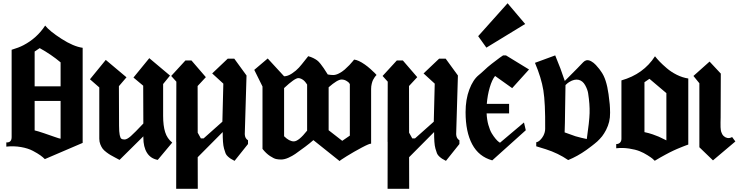

<svg xmlns="http://www.w3.org/2000/svg" viewBox="-20 -983 4585 1185"><path d="M354 -598.1Q295.9 -647 225.1 -686L193.8 -665V-450.2H354ZM258.8 -825.2Q285.6 -791 359.6 -743.4Q433.6 -695.8 490.2 -688V-101.1L256.8 -1Q245.1 -12.7 229 -24.4Q212.9 -36.1 182.9 -52Q152.8 -67.9 109.6 -75.4Q66.4 -83 19 -78.1V-104H22.9Q51.8 -104 51.8 -137.2V-675.8Q95.2 -688.5 125 -704.1Q208 -747.6 258.8 -825.2ZM193.8 -359.9V-178.2Q213.4 -173.8 251.2 -160.9Q289.1 -147.9 318.8 -137.5Q348.6 -127 354 -127V-359.9Z M986.8 -268.1Q986.8 -207 999.3 -167.5Q1011.7 -127.9 1043 -103L953.6 3.9Q909.2 -4.4 887 -40.3Q864.7 -76.2 864.7 -133.8V-141.6L717.8 3.9Q710.4 0 691.7 -10Q672.9 -20 662.6 -25.9Q652.3 -31.7 637 -43.2Q621.6 -54.7 613.5 -65.4Q605.5 -76.2 599.1 -92.3Q592.8 -108.4 592.8 -127V-443.4L535.2 -493.7L632.8 -613.3L760.7 -505.9L713.9 -451.2L714.8 -208Q714.8 -168.5 718.8 -149.9Q722.7 -131.3 729 -126.7Q735.4 -122.1 749 -122.1Q763.7 -122.1 787.4 -142.8Q811 -163.6 864.7 -220.7L863.8 -454.1L803.7 -504.4L901.4 -624L1029.3 -516.6L986.8 -464.4Z M1352.5 -231.9Q1358.4 -465.8 1358.4 -466.8L1289.6 -529.8L1385.7 -621.1H1425.8L1501.5 -517.1L1490.7 -154.8Q1491.7 -128.4 1510.7 -117.2V-94.2L1427.7 9.8Q1412.1 1.5 1404.8 -2.9Q1397.5 -7.3 1387 -16.6Q1376.5 -25.9 1372.1 -36.9Q1367.7 -47.9 1362.8 -65.7Q1357.9 -83.5 1356.2 -108.4Q1354.5 -133.3 1354.5 -168L1200.2 -12.7L1200.7 182.1H1067.4L1067.9 -107.4L1067.4 -107.9L1068.4 -479L1036.6 -514.2L1124.5 -609.9H1161.6L1250.5 -506.8L1199.7 -452.1L1200.2 -164.1L1219.7 -128.9H1236.8Z M1714.8 1.5Q1698.2 1.5 1684.3 -1.5Q1670.4 -4.4 1646.5 -20Q1622.6 -35.6 1600.1 -64V-449.2L1549.3 -551.8L1632.3 -622.1L1733.4 -512.2Q1755.9 -512.2 1782 -529.5Q1808.1 -546.9 1825 -565.7Q1841.8 -584.5 1860.8 -609.1Q1879.9 -633.8 1882.3 -636.2Q1900.4 -631.3 1913.8 -624.5Q1927.2 -617.7 1936.8 -610.8Q1946.3 -604 1958.3 -588.9Q1970.2 -573.7 1978 -562Q1985.8 -550.3 2002.9 -523.4Q2020.5 -520 2037.1 -520Q2052.7 -520 2072 -529.8Q2091.3 -539.6 2107.2 -553.5Q2123 -567.4 2136.5 -581.5Q2149.9 -595.7 2157.7 -605.5L2165.5 -615.2Q2191.4 -612.8 2231.4 -585Q2249 -572.8 2267.3 -556.4Q2285.6 -540 2294.9 -530.3L2304.2 -520Q2302.7 -519 2300.5 -516.8Q2298.3 -514.6 2292.5 -506.6Q2286.6 -498.5 2282.2 -489.5Q2277.8 -480.5 2274.2 -465.6Q2270.5 -450.7 2270.5 -434.1V-96.2Q2261.7 -98.1 2212.9 -72.3Q2164.1 -46.4 2119.6 -18.8Q2075.2 8.8 2076.2 11.2L1914.1 -118.2Q1894 -100.1 1863.3 -77.1Q1820.3 -45.4 1802.5 -33Q1784.7 -20.5 1760.3 -9.5Q1735.8 1.5 1714.8 1.5ZM2008.3 -444.3V-179.2L2092.3 -113.8L2139.2 -146V-463.9Q2137.7 -466.8 2134 -471.7Q2130.4 -476.6 2117.2 -484.4Q2104 -492.2 2087.9 -492.2Q2063 -492.2 2008.3 -444.3ZM1733.4 -439.5V-142.1Q1765.1 -110.4 1793.5 -110.4Q1823.2 -110.4 1875.5 -176.8V-460.9Q1874.5 -462.4 1872.8 -465.1Q1871.1 -467.8 1865.7 -474.9Q1860.4 -481.9 1854.2 -487.1Q1848.1 -492.2 1839.1 -496.6Q1830.1 -501 1821.3 -501Q1799.3 -501 1733.4 -439.5Z M2657.2 -231.9Q2663.1 -465.8 2663.1 -466.8L2594.2 -529.8L2690.4 -621.1H2730.5L2806.2 -517.1L2795.4 -154.8Q2796.4 -128.4 2815.4 -117.2V-94.2L2732.4 9.8Q2716.8 1.5 2709.5 -2.9Q2702.1 -7.3 2691.7 -16.6Q2681.2 -25.9 2676.8 -36.9Q2672.4 -47.9 2667.5 -65.7Q2662.6 -83.5 2660.9 -108.4Q2659.2 -133.3 2659.2 -168L2504.9 -12.7L2505.4 182.1H2372.1L2372.6 -107.4L2372.1 -107.9L2373 -479L2341.3 -514.2L2429.2 -609.9H2466.3L2555.2 -506.8L2504.4 -452.1L2504.9 -164.1L2524.4 -128.9H2541.5Z M3221.2 -835 2981.9 -689 2931.2 -759.8 3112.8 -962.9ZM3245.1 -554.2 3141.1 -439Q3078.6 -483.4 3035.6 -514.2Q3016.6 -490.7 3002.7 -443.4Q2988.8 -396 2984.4 -341.8H3122.1V-283.2H2983.4Q2984.9 -245.1 2994.1 -212.2Q3003.4 -179.2 3015.1 -159.9Q3026.9 -140.6 3038.6 -126.7Q3050.3 -112.8 3058.1 -107.4L3065.9 -102.1L3213.9 -227.1L3225.1 -179.2L3018.1 6.8Q2935.1 -16.1 2894.3 -92.5Q2853.5 -168.9 2853.5 -290.5Q2853.5 -369.1 2876.5 -430.2Q2899.4 -491.2 2935.1 -520Q2936.5 -521.5 2949 -531.7Q2961.4 -542 2971.2 -551.8Q2986.8 -567.4 3015.4 -589.8Q3043.9 -612.3 3064.5 -627L3085 -641.1H3103Z M3470.2 -458Q3468.8 -415 3467.8 -313.7Q3466.8 -212.4 3464.8 -166Q3522 -145 3531.7 -142.1Q3569.8 -131.3 3601.6 -125Q3617.2 -231 3618.9 -284.7Q3620.6 -338.4 3609.9 -407.2Q3606.4 -430.2 3591.6 -457Q3576.7 -483.9 3551.8 -490.2Q3525.9 -496.6 3493.7 -477.1Q3482.9 -470.7 3470.2 -458ZM3465.8 -483.4Q3561 -578.6 3579.6 -599.1Q3588.9 -608.4 3598.6 -610.8Q3612.3 -613.8 3628.4 -605Q3644.5 -596.2 3657.7 -581.8Q3670.9 -567.4 3679 -556.9Q3687 -546.4 3690.9 -540Q3722.7 -496.6 3735.8 -401.9Q3741.2 -360.4 3743.2 -339.6Q3745.1 -318.8 3745.4 -287.6Q3745.6 -256.3 3739.5 -231.4Q3733.4 -206.5 3720.7 -181.2Q3715.3 -170.4 3708.7 -160.2Q3702.1 -149.9 3696.3 -142.1Q3690.4 -134.3 3681.2 -124.8Q3671.9 -115.2 3666.5 -110.1Q3661.1 -105 3649.4 -95.7Q3637.7 -86.4 3633.3 -83Q3628.9 -79.6 3615.5 -69.6Q3602.1 -59.6 3598.6 -57.1Q3544.4 -18.6 3486.8 4.9Q3424.8 -37.6 3348.6 -62L3289.6 -80.1V-105Q3301.8 -106.9 3314 -118.9Q3326.2 -130.9 3333.5 -145Q3344.7 -167 3344.7 -188Q3346.2 -348.1 3333.5 -425.8Q3320.8 -503.4 3281.7 -595.2L3406.7 -641.1Q3441.9 -557.1 3465.8 -483.4Z M4092.8 -408.2 3988.3 -496.6 3957.5 -475.6V-167.5Q3983.9 -162.1 4008.1 -153.8Q4032.2 -145.5 4045.4 -139.6Q4058.6 -133.8 4073.7 -126Q4088.9 -118.2 4092.8 -116.7ZM3815.4 -126.5V-486.8Q3951.7 -525.4 4022.5 -635.7Q4035.2 -619.6 4051.8 -602.3Q4068.4 -585 4095.5 -561.8Q4122.6 -538.6 4157.5 -521.2Q4192.4 -503.9 4228 -498.5V-90.8Q4225.1 -89.8 4212.4 -85.2Q4199.7 -80.6 4195.3 -78.6Q4190.9 -76.7 4178.5 -71.8Q4166 -66.9 4158.4 -63.5Q4150.9 -60.1 4137.7 -54.2Q4124.5 -48.3 4113 -42.2Q4101.6 -36.1 4086.7 -28.3Q4071.8 -20.5 4055.4 -11Q4039.1 -1.5 4021 9.3Q4014.6 2.9 4007.1 -3.7Q3999.5 -10.3 3976.1 -25.1Q3952.6 -40 3927.5 -50Q3902.3 -60.1 3863 -66.2Q3823.7 -72.3 3783.2 -67.9V-93.8Q3797.4 -93.8 3806.4 -102.5Q3815.4 -111.3 3815.4 -126.5Z M4296.4 -469.2V-74.2L4380.4 6.8L4518.6 -109.9L4498.5 -137.2Q4482.9 -128.4 4467.8 -131.8Q4455.1 -134.8 4445.8 -144Q4436 -153.8 4431.2 -169.4Q4428.2 -178.7 4427.2 -198.2Q4426.3 -203.1 4427 -227.5Q4427.7 -252 4427.7 -256.8L4428.7 -528.8L4359.4 -603L4259.8 -514.2Z"/></svg>

Font: KJV1611
Style: Regular
Weight: 400
Version: Version 3.6.1